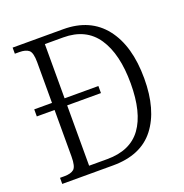

<svg xmlns="http://www.w3.org/2000/svg" viewBox="-128 -829 906 945"><g transform="rotate(-20 325.0 -357.0)"><path d="M39 0V-32H62Q96 -32 112 -45.5Q128 -59 128 -111V-355H35V-392H128V-605Q128 -655 112 -668.5Q96 -682 63 -682H39V-714H304Q445 -714 520.5 -617.5Q596 -521 596 -350Q596 -186 524 -93Q452 0 305 0ZM289 -39Q410 -39 467.5 -118Q525 -197 525 -350Q525 -504 467 -590Q409 -676 290 -676H194V-392H371V-355H194V-39Z"/></g></svg>

Font: Noto Serif SemiCondensed Light
Style: Regular
Weight: 300
Width: 4
Designer: Monotype Design Team
Foundry: Monotype Imaging Inc.
Version: Version 2.013